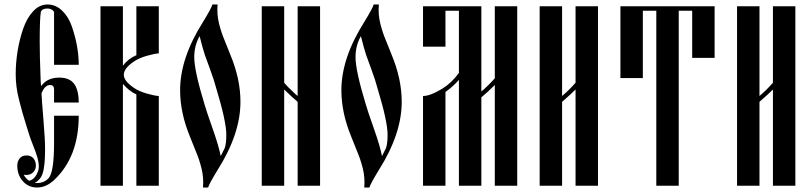

<svg xmlns="http://www.w3.org/2000/svg" viewBox="-20 -828 3616 856"><path d="M203 -449Q180 -449 165 -412Q166 -385 173.5 -296.5Q181 -208 181 -161Q181 -87 170 -55Q162 -28 135 -12H145Q177 -12 197 -34Q221 -61 221 -191V-312H331Q331 -129 222 -26Q186 8 145 8Q107 8 82 -20Q57 -48 57 -90Q57 -108 67.5 -121.5Q78 -135 98 -135Q119 -135 129.5 -121.5Q140 -108 140 -90Q140 -72 128 -60Q116 -48 98 -48Q90 -48 86 -49Q94 -32 110 -22Q129 -26 141 -46.5Q153 -67 153 -84Q153 -104 146.5 -126.5Q140 -149 127.5 -180Q115 -211 110 -228Q109 -231 97 -269.5Q85 -308 80 -326Q75 -344 66 -378.5Q57 -413 53.5 -441.5Q50 -470 50 -497Q50 -548 58.5 -600.5Q67 -653 83.5 -700.5Q100 -748 128 -778Q156 -808 192 -808Q228 -808 256.5 -781Q285 -754 300 -711Q315 -668 323 -624.5Q331 -581 331 -539H221V-775Q212 -790 191 -790Q168 -790 162 -775Q157 -742 157 -644Q157 -577 161 -477Q161 -466 163 -444Q171 -454 178 -460Q203 -482 245 -482Q299 -482 318 -442Q331 -415 331 -371H221V-430Q221 -449 203 -449Z M528 -535Q551 -566 588 -582V-800H688V-590Q669 -589 634 -579Q599 -569 576 -553Q532 -523 532 -495Q532 -467 576 -437Q599 -421 634 -411Q669 -401 688 -400V0H588V-407Q555 -422 528 -454V0H428V-800H528Z M1052 -374Q1052 -231 950 -70Q911 -6 908 8H885Q886 0 886 -14Q886 -35 883 -54.5Q880 -74 873 -97.5Q866 -121 861 -133.5Q856 -146 844 -176Q832 -206 828 -216Q783 -324 783 -426Q783 -569 885 -730Q924 -794 927 -808H950Q949 -800 949 -786Q949 -765 952 -745.5Q955 -726 962 -702.5Q969 -679 974 -666.5Q979 -654 991 -624Q1003 -594 1007 -584Q1052 -476 1052 -374ZM870 -667Q846 -625 846 -573Q846 -513 892 -362Q900 -334 928 -254.5Q956 -175 964 -132Q974 -152 982 -168Q989 -189 989 -227Q989 -287 943 -438Q936 -466 917 -518Q898 -570 893 -584Q884 -611 870 -667Z M1247 0H1147V-800H1247V-459Q1260 -443 1284 -421Q1299 -406 1307 -400V-800H1407V0H1307V-374Q1285 -392 1247 -429Z M1771 -374Q1771 -231 1669 -70Q1630 -6 1627 8H1604Q1605 0 1605 -14Q1605 -35 1602 -54.5Q1599 -74 1592 -97.5Q1585 -121 1580 -133.5Q1575 -146 1563 -176Q1551 -206 1547 -216Q1502 -324 1502 -426Q1502 -569 1604 -730Q1643 -794 1646 -808H1669Q1668 -800 1668 -786Q1668 -765 1671 -745.5Q1674 -726 1681 -702.5Q1688 -679 1693 -666.5Q1698 -654 1710 -624Q1722 -594 1726 -584Q1771 -476 1771 -374ZM1589 -667Q1565 -625 1565 -573Q1565 -513 1611 -362Q1619 -334 1647 -254.5Q1675 -175 1683 -132Q1693 -152 1701 -168Q1708 -189 1708 -227Q1708 -287 1662 -438Q1655 -466 1636 -518Q1617 -570 1612 -584Q1603 -611 1589 -667Z M2186 -449Q2154 -417 2126 -394V0H2026V-472Q2000 -442 1966 -418V0H1866V-400Q1899 -400 1954 -434Q1994 -459 2026 -503V-780H1966V-620H1866V-800H2126V-420Q2157 -446 2186 -479V-800H2286V0H2186Z M2486 -400Q2517 -426 2546 -459V-800H2646V0H2546V-429L2523 -407Q2498 -384 2486 -374V0H2386V-800H2486Z M2906 0V-780H2846V-480H2746V-800H3166V-570H3066V-780H3006V0Z M3366 -400Q3397 -426 3426 -459V-800H3526V0H3426V-429L3403 -407Q3378 -384 3366 -374V0H3266V-800H3366Z"/></svg>

Font: Oglavie Unicode
Style: Normal
Weight: 400
Version: Version 1.1